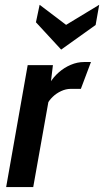

<svg xmlns="http://www.w3.org/2000/svg" viewBox="-20 -760 423 780"><path d="M5 0 92.5 -495.5H195L177.5 -351L115 0ZM171 -335.5 182 -422Q196.5 -446.5 218.8 -466Q241 -485.5 267.8 -496.8Q294.5 -508 321 -508H349.5L308.5 -399H267.5Q248 -399 228.5 -390Q209 -381 194 -366.5Q179 -352 171 -335.5ZM228.5 -558.5 126 -669.5 141 -740.5 248.5 -659 383 -740.5 368.5 -658.5Z"/></svg>

Font: Cabin SemiCondensedSemiBold
Style: Italic
Weight: 600
Width: 4
Italic angle: -10°
Designer: Pablo Impallari
Foundry: Pablo Impallari. http://www.impallari.com Igino Marini. http://www.ikern.com
Version: Version 3.001